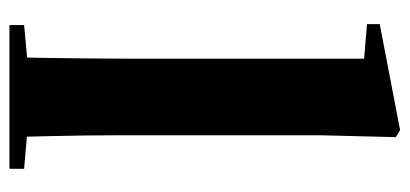

<svg xmlns="http://www.w3.org/2000/svg" viewBox="-250 -616 866 406"><g transform="rotate(90 183.0 -413.0)"><path d="M33 0V-31L142 -41H221L337 -31V0ZM101 0Q102 -37 102.5 -77.5Q103 -118 103.5 -159Q104 -200 104 -238V-750L31 -756V-783L255 -826L270 -817L266 -656V-238Q266 -200 266.5 -159Q267 -118 268 -77.5Q269 -37 270 0Z"/></g></svg>

Font: Noto Serif KR ExtraLight Black
Style: Regular
Weight: 900
Version: Version 2.003-H1;hotconv 1.1.1;makeotfexe 2.6.0